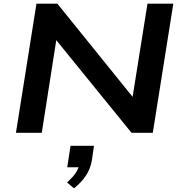

<svg xmlns="http://www.w3.org/2000/svg" viewBox="-20 -725 999 1048"><path d="M67 0 179 -705H293L713 -185H702L785 -705H926L814 0H698L278 -517H289L208 0ZM384 303 346 271Q378 242 394 218Q410 194 413 168L434 188H347L365 71H493L481 153Q473 197 449 233.5Q425 270 384 303Z"/></svg>

Font: Nunito Sans 10pt Expanded
Style: Bold Italic
Weight: 700
Width: 7
Italic angle: -9°
Designer: Vernon Adams
Foundry: Vernon Adams
Version: Version 3.101;gftools[0.9.27]